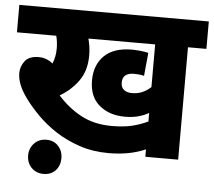

<svg xmlns="http://www.w3.org/2000/svg" viewBox="-52 -679 947 851"><g transform="rotate(5 421.5 -253.5)"><path d="M761 -500V0H615V-33Q578 -17 537.5 -9.5Q497 -2 451 -2Q381 -2 321.5 -22Q262 -42 214.5 -73Q167 -104 131 -140.5Q95 -177 71 -210Q46 -244 36 -271Q26 -298 26 -321Q26 -350 44.5 -374.5Q63 -399 106 -399Q141 -399 169 -376Q182 -407 182 -444Q182 -473 175 -500H0V-622H843V-500ZM530 -276Q556 -276 576 -284.5Q596 -293 615 -310V-500H318Q322 -485 325 -466.5Q328 -448 328 -425Q328 -358 295.5 -312.5Q263 -267 213 -238Q259 -186 317.5 -154.5Q376 -123 455 -123Q505 -123 542 -131.5Q579 -140 615 -157V-195Q594 -183 568 -176Q542 -169 509 -169Q440 -169 395 -206.5Q350 -244 350 -317Q350 -386 392 -427Q434 -468 515 -468Q530 -468 550.5 -466Q571 -464 588 -460L578 -357Q558 -362 534 -362Q482 -362 482 -319Q482 -296 496 -286Q510 -276 530 -276ZM97 39Q97 7 118 -15Q139 -37 172 -37Q205 -37 225 -15Q245 7 245 39Q245 72 225 93.5Q205 115 172 115Q139 115 118 93.5Q97 72 97 39Z"/></g></svg>

Font: Noto Sans Devanagari UI SemiCondensed ExtraBold
Style: Regular
Weight: 800
Width: 4
Designer: Jelle Bosma - Monotype Design Team
Foundry: Monotype Imaging Inc.
Version: Version 2.004; ttfautohint (v1.8.4.7-5d5b)